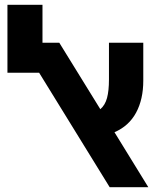

<svg xmlns="http://www.w3.org/2000/svg" viewBox="-20 -780 668 800"><path d="M437 0 143 -477H11V-760H157V-602H227L398 -325Q418 -342 426 -372Q434 -402 434 -449V-602H577V-444Q577 -366 547 -310.5Q517 -255 457 -229L598 0Z"/></svg>

Font: Noto Sans Hebrew SemiCondensed
Style: Bold
Weight: 700
Width: 4
Designer: Monotype Design Team
Foundry: Monotype Imaging Inc.
Version: Version 2.004; ttfautohint (v1.8.4.7-5d5b)